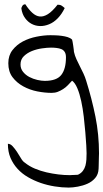

<svg xmlns="http://www.w3.org/2000/svg" viewBox="-20 -431 479 891"><path d="M16.6 236.3Q28.3 236.3 38.6 247.6Q48.8 258.8 58.6 273.4Q68.4 288.1 77.1 303.2Q85.9 318.4 95.7 324.2Q116.2 340.8 142.1 351.6Q168 362.3 195.3 368.7Q222.7 375 250.5 378.4Q278.3 381.8 304.7 381.8Q306.6 381.8 312 381.3Q317.4 380.9 323.2 380.9Q329.1 380.9 334.5 380.4Q339.8 379.9 341.8 379.9Q356.4 373 364.7 361.8Q373 350.6 376.5 337.4Q379.9 324.2 380.9 309.6Q381.8 294.9 381.8 280.3Q381.8 269.5 380.4 243.7Q378.9 217.8 376 183.1Q373 148.4 368.7 110.4Q364.3 72.3 356.9 38.1Q349.6 3.9 338.9 -21.5Q328.1 -46.9 314.5 -56.6Q304.7 -45.9 294.9 -35.6Q285.2 -25.4 272.9 -17.6Q260.7 -9.8 248 -4.9Q235.4 0 219.7 0Q188.5 0 153.3 -6.8Q118.2 -13.7 87.9 -30.3Q57.6 -46.9 38.1 -72.8Q18.6 -98.6 18.6 -137.7Q18.6 -173.8 38.1 -198.7Q57.6 -223.6 86.4 -238.8Q115.2 -253.9 149.4 -260.7Q183.6 -267.6 213.9 -267.6Q223.6 -267.6 237.8 -267.1Q252 -266.6 266.6 -264.6Q281.2 -262.7 293.9 -258.8Q306.6 -254.9 314.5 -247.1Q315.4 -245.1 316.9 -236.8Q318.4 -228.5 319.8 -218.8Q321.3 -209 322.3 -200.2Q323.2 -191.4 323.2 -190.4Q327.1 -172.9 334.5 -156.7Q341.8 -140.6 350.6 -123.5Q359.4 -106.4 367.2 -89.8Q375 -73.2 379.9 -56.6Q406.2 27.3 422.9 110.4Q439.5 193.4 439.5 281.2Q439.5 285.2 439 295.4Q438.5 305.7 438.5 316.9Q438.5 328.1 438 338.4Q437.5 348.6 437.5 352.5Q436.5 377.9 421.9 395Q407.2 412.1 386.2 421.4Q365.2 430.7 341.3 435.1Q317.4 439.5 298.8 439.5Q267.6 439.5 233.9 434.1Q200.2 428.7 168.9 418Q137.7 407.2 109.9 391.1Q82 375 61.5 352.5Q41 330.1 28.8 301.8Q16.6 273.4 16.6 236.3ZM75.2 -131.8Q75.2 -112.3 86.9 -97.7Q98.6 -83 116.2 -73.7Q133.8 -64.5 153.3 -60.1Q172.9 -55.7 187.5 -55.7Q243.2 -55.7 264.6 -83.5Q286.1 -111.3 286.1 -165Q286.1 -180.7 280.3 -189.9Q274.4 -199.2 264.6 -203.1Q254.9 -207 242.2 -208.5Q229.5 -210 216.8 -210Q199.2 -210 174.8 -206.5Q150.4 -203.1 128.4 -194.3Q106.4 -185.5 90.8 -170.4Q75.2 -155.3 75.2 -131.8ZM79.1 -391.6Q79.1 -395.5 83.5 -403.3Q87.9 -411.1 97.7 -411.1Q113.3 -386.7 129.9 -371.6Q146.5 -356.4 164.1 -354.5Q181.6 -352.5 202.1 -365.2Q222.7 -377.9 247.1 -409.2Q258.8 -409.2 265.1 -405.3Q271.5 -401.4 280.3 -393.6Q266.6 -365.2 248 -346.2Q229.5 -327.1 208 -318.4Q186.5 -309.6 166 -310.1Q145.5 -310.5 127.4 -319.8Q109.4 -329.1 96.2 -347.2Q83 -365.2 79.1 -391.6Z"/></svg>

Font: Swanky and Moo Moo Cyrillic
Style: Regular
Weight: 400
Designer: Kimberly Geswein; Denis Ignatov
Foundry: Kimberly Geswein; Denis Ignatov
Version: Version 1.003 June 27, 2018